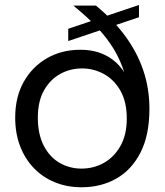

<svg xmlns="http://www.w3.org/2000/svg" viewBox="-20 -763 678 791"><path d="M261.1 -644.4 552.5 -742.5V-692L261.1 -593.9ZM310.9 -558Q350.3 -558 383.3 -548Q416.3 -537.9 443.6 -517.6Q470.9 -497.3 491.7 -465.8Q475.6 -516.1 448.9 -560.6Q422.1 -605.1 381.3 -648.9Q340.5 -692.6 282 -740H375Q447.9 -680.5 496.7 -613.5Q545.6 -546.5 570.6 -472.2Q595.6 -397.8 595.6 -314.6Q595.6 -207 559.2 -135.3Q522.8 -63.5 459.6 -27.5Q396.5 8.5 316.2 8.5Q256.5 8.5 206.5 -11.9Q156.4 -32.2 119.8 -70.1Q83.2 -108 62.9 -160.7Q42.6 -213.4 42.6 -278.4Q42.6 -363.7 78 -426.3Q113.4 -488.8 173.9 -523.4Q234.4 -558 310.9 -558ZM316.2 -68.4Q365.3 -68.4 407.5 -91.7Q449.6 -115.1 476 -161.3Q502.3 -207.6 502.3 -274.5Q502.3 -342.9 476.5 -388.7Q450.7 -434.5 408.5 -457.8Q366.3 -481.1 317.7 -481.1Q269.1 -481.1 227.7 -458.2Q186.3 -435.2 161.1 -390.4Q135.9 -345.6 135.9 -278.4Q135.9 -210.3 160.1 -163.2Q184.3 -116 225.3 -92.2Q266.4 -68.4 316.2 -68.4Z"/></svg>

Font: Poppins Variable
Style: Regular
Weight: 100
Designer: Jonny Pinhorn
Foundry: Indian Type Foundry
Version: Version 6.000